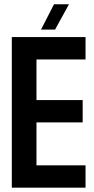

<svg xmlns="http://www.w3.org/2000/svg" viewBox="-20 -869 435 889"><path d="M376 0H34.7V-697.3H376V-593.8H148.9V-405.8H362.8V-302.2H148.9V-103.5H376ZM234.9 -731.9H169.9L230 -849.1H299.3Z"/></svg>

Font: Agdasima
Style: Bold
Weight: 700
Width: 3
Designer: The DocRepair Project, Patric King
Foundry: Google
Version: Version 2.002